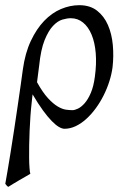

<svg xmlns="http://www.w3.org/2000/svg" viewBox="-35 -477 496 741"><path d="M107.9 -159.7Q129.9 -120.1 149.9 -98.4Q169.9 -76.7 187.5 -66.2Q205.1 -55.7 219.7 -53.7Q234.4 -51.8 244.6 -51.8Q253.4 -51.8 266.1 -57.9Q278.8 -64 291.7 -78.6Q304.7 -93.3 315.4 -118.2Q326.2 -143.1 331.1 -180.7Q337.9 -230 334.5 -271.5Q331.1 -313 318.6 -343Q306.2 -373 285.6 -389.9Q265.1 -406.7 238.3 -406.7Q224.1 -406.7 205.8 -401.4Q187.5 -396 169.7 -377.2Q151.9 -358.4 137.2 -322.3Q122.6 -286.1 116.2 -224.1ZM399.4 -217.8Q396 -191.4 387.2 -163.6Q378.4 -135.7 365.2 -109.4Q352.1 -83 335 -59.6Q317.9 -36.1 298.3 -18.3Q278.8 -0.5 257.3 9.8Q235.8 20 213.9 20Q204.6 20 192.4 12.9Q180.2 5.9 164.8 -9.8Q149.4 -25.4 130.9 -50.8Q112.3 -76.2 90.8 -112.8Q89.8 -106.4 89.1 -98.6Q88.4 -90.8 87.4 -82Q84.5 -57.6 82.5 -29.5Q80.6 -1.5 79.3 27.1Q78.1 55.7 77.6 82.8Q77.1 109.9 77.4 132.3Q77.6 154.8 78.9 171.1Q80.1 187.5 82 193.8Q72.8 199.2 61.8 205.6Q50.8 211.9 39.3 218.5Q27.8 225.1 17.1 231.7Q6.3 238.3 -2.9 244.1Q-7.3 241.7 -9 239.3Q-10.7 236.8 -14.6 232.4Q-11.7 216.3 -6.1 183.8Q-0.5 151.4 6.1 109.9Q12.7 68.4 19.8 22Q26.9 -24.4 33.2 -68.1Q39.6 -111.8 44.9 -148.9Q50.3 -186 53.2 -209Q62 -272.5 84 -319.1Q106 -365.7 135.5 -396.5Q165 -427.2 200.2 -442.1Q235.4 -457 271 -457Q312.5 -457 339.6 -435.8Q366.7 -414.6 381.6 -380.4Q396.5 -346.2 400.4 -303.5Q404.3 -260.7 399.4 -217.8Z"/></svg>

Font: Gentium Plus
Style: Italic
Weight: 400
Italic angle: -8°
Designer: J. Victor Gaultney, Annie Olsen, Iska Routamaa
Foundry: SIL International
Version: Version 1.510